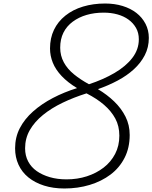

<svg xmlns="http://www.w3.org/2000/svg" viewBox="-20 -1055 868 1094"><path d="M347 19Q283 19 231 2.5Q179 -14 142 -44Q105 -74 85.5 -116.5Q66 -159 66 -210Q66 -273 93 -325Q120 -377 168.5 -420Q217 -463 281 -496.5Q345 -530 419 -553Q366 -585 331.5 -621.5Q297 -658 281 -697.5Q265 -737 265 -779Q265 -838 287.5 -885Q310 -932 352.5 -966Q395 -1000 453 -1017.5Q511 -1035 579 -1035Q633 -1035 678.5 -1021Q724 -1007 757 -981.5Q790 -956 809 -919.5Q828 -883 828 -839Q828 -785 805 -740.5Q782 -696 742.5 -660Q703 -624 650.5 -596Q598 -568 538 -547Q590 -516 630.5 -477Q671 -438 695 -390.5Q719 -343 719 -286Q719 -213 690 -156Q661 -99 610 -60.5Q559 -22 491.5 -1.5Q424 19 347 19ZM359 -33Q421 -33 475 -50.5Q529 -68 570.5 -100Q612 -132 636 -178Q660 -224 660 -282Q660 -337 637 -379.5Q614 -422 573 -457.5Q532 -493 473 -523Q400 -500 336.5 -469.5Q273 -439 225 -400Q177 -361 150 -314Q123 -267 123 -210Q123 -168 140.5 -135Q158 -102 189.5 -80Q221 -58 264 -45.5Q307 -33 359 -33ZM487 -575Q569 -602 633 -639.5Q697 -677 734 -725Q771 -773 771 -831Q771 -868 755 -896Q739 -924 712 -943.5Q685 -963 649 -973Q613 -983 571 -983Q518 -983 473.5 -970Q429 -957 394.5 -931.5Q360 -906 341.5 -869Q323 -832 323 -783Q323 -738 343.5 -700Q364 -662 401.5 -631.5Q439 -601 487 -575Z"/></svg>

Font: Playwrite CO ExtraLight
Style: Regular
Weight: 250
Version: Version 1.002